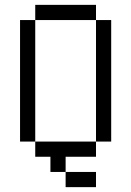

<svg xmlns="http://www.w3.org/2000/svg" viewBox="-20 -645 540 790"><path d="M375 -562.5H125V-625H375ZM62.5 -562.5H125V-62.5H62.5ZM125 -62.5H375V0H250V62.5H187.5V0H125ZM250 62.5H375V125H250ZM375 -562.5H437.5V-62.5H375Z"/></svg>

Font: ChillBitmapSE 16px
Style: Regular
Weight: 400
Designer: Designed by Warren2060
Foundry: ChillType
Version: Version 1.000